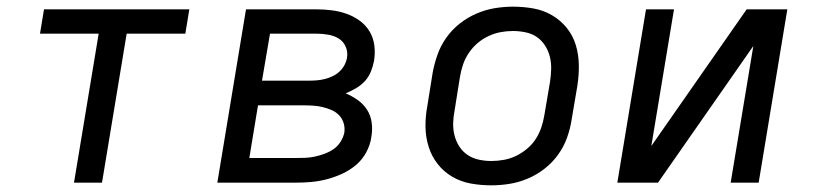

<svg xmlns="http://www.w3.org/2000/svg" viewBox="-20 -548 2440 576"><path d="M202 0 276 -447H100L112 -520H548L536 -447H360L286 0Z M632 0 718 -520H929Q953 -520 976 -517Q999 -514 1020 -506.5Q1041 -499 1059 -486Q1077 -473 1088.5 -454Q1100 -435 1103 -412Q1106 -389 1102 -365Q1099 -349 1092.5 -333Q1086 -317 1074.5 -304.5Q1063 -292 1047.5 -283Q1032 -274 1017 -268Q1036 -260 1053 -248Q1070 -236 1081 -219Q1092 -202 1095 -180.5Q1098 -159 1094 -137Q1091 -114 1079 -91.5Q1067 -69 1048 -53Q1029 -37 1006 -26.5Q983 -16 959.5 -10Q936 -4 913 -2Q890 0 866 0ZM766 -306H907Q919 -306 931 -307Q943 -308 954.5 -311Q966 -314 977 -319Q988 -324 997.5 -332.5Q1007 -341 1013 -352Q1019 -363 1021 -375Q1024 -392 1017 -408Q1010 -424 996 -432.5Q982 -441 964.5 -444Q947 -447 929 -447H790ZM728 -74H866Q881 -74 895 -74.5Q909 -75 923.5 -78Q938 -81 953 -86.5Q968 -92 980.5 -100.5Q993 -109 1001.5 -122.5Q1010 -136 1013 -150Q1015 -165 1011 -178.5Q1007 -192 997.5 -202Q988 -212 975.5 -217.5Q963 -223 949 -226.5Q935 -230 920 -231Q905 -232 890 -232H754Z M1454 8Q1422 8 1392 2.5Q1362 -3 1336.5 -18Q1311 -33 1293 -56Q1275 -79 1266 -107.5Q1257 -136 1256.5 -167Q1256 -198 1262 -230L1278 -330Q1283 -357 1292.5 -384Q1302 -411 1319 -435Q1336 -459 1359.5 -477.5Q1383 -496 1410 -507.5Q1437 -519 1464.5 -523.5Q1492 -528 1519 -528Q1551 -528 1581 -522.5Q1611 -517 1636.5 -502Q1662 -487 1680.5 -464Q1699 -441 1707.5 -412.5Q1716 -384 1716.5 -353Q1717 -322 1712 -290L1695 -190Q1691 -163 1681.5 -136Q1672 -109 1655 -85Q1638 -61 1614.5 -42.5Q1591 -24 1564 -12.5Q1537 -1 1509 3.5Q1481 8 1454 8ZM1454 -65Q1473 -65 1492 -68.5Q1511 -72 1528.5 -80.5Q1546 -89 1561.5 -102Q1577 -115 1587.5 -131.5Q1598 -148 1604 -166Q1610 -184 1613 -202L1630 -302Q1633 -322 1633.5 -341Q1634 -360 1629.5 -378Q1625 -396 1615 -411.5Q1605 -427 1590.5 -437Q1576 -447 1557 -451Q1538 -455 1519 -455Q1500 -455 1481.5 -451.5Q1463 -448 1445 -439.5Q1427 -431 1412 -418Q1397 -405 1386 -388.5Q1375 -372 1369 -354Q1363 -336 1360 -318L1344 -218Q1340 -198 1339.5 -179Q1339 -160 1343.5 -142Q1348 -124 1358 -108.5Q1368 -93 1383 -83Q1398 -73 1416.5 -69Q1435 -65 1454 -65Z M1832 0 1918 -520H2002L1934 -110L2220 -520H2342L2256 0H2172L2240 -410L1954 0Z"/></svg>

Font: Iosevka Custom Oblique
Style: Regular
Weight: 400
Italic angle: -9°
Designer: Belleve Invis
Foundry: Belleve Invis
Version: Version 27.0.1